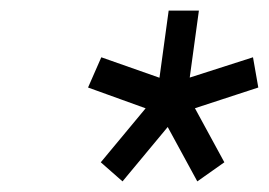

<svg xmlns="http://www.w3.org/2000/svg" viewBox="-20 -736 507 362"><path d="M146 -571 290 -519 316 -577 171 -628ZM211 -394 324 -530 283 -566 170 -430ZM403 -430 329 -566 278 -530 352 -394ZM457 -628 298 -577 308 -519 467 -571ZM298 -716 275 -548H332L355 -716Z"/></svg>

Font: Unageo
Style: Light-Italic
Weight: 300
Designer: Richard Sepsi
Foundry: Richard Sepsi
Version: Version 2.000